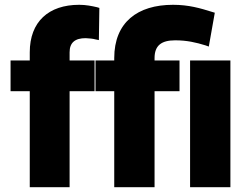

<svg xmlns="http://www.w3.org/2000/svg" viewBox="-20 -780 1019 800"><path d="M24 -400H104V0H270V-400H374V-528H270V-562C270 -602 292 -621 337 -621C353 -620 367 -619 377 -616L392 -613L394 -747L384 -750C362 -755 338 -760 310 -760C183 -760 104 -690 104 -562V-528H24ZM378 -400H456V0H624V-400H728V-528H624V-538C624 -590 652 -612 710 -612C759 -612 797 -603 836 -591L850 -586L875 -727L865 -730C814 -746 766 -760 701 -760C553 -760 456 -687 456 -538V-528H378ZM772 0H940V-528H772Z"/></svg>

Font: Asimov Pro
Style: Ult
Weight: 900
Designer: Google
Version: Version 2.000980; 2014